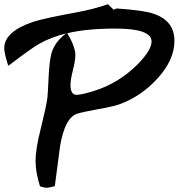

<svg xmlns="http://www.w3.org/2000/svg" viewBox="-23 -837 844 907"><path d="M295 -680Q333 -616 333 -576Q333 -552 321.5 -506Q310 -460 310 -436Q310 -389 338 -389Q362 -389 420 -407Q539 -444 630 -536Q693 -601 693 -641Q693 -702 522 -702Q386 -702 295 -680ZM546 -346Q510 -333 444 -322Q372 -309 342 -300Q284 -282 261 -148Q248 -53 236 42Q210 50 196 50Q186 50 166 43Q145 -23 145 -76Q145 -133 169 -227Q196 -336 201 -376Q203 -394 207 -479Q210 -542 219 -581Q233 -637 289 -679Q220 -662 164 -631Q132 -614 16 -526Q-3 -586 -3 -609Q-3 -688 134 -734Q183 -750 335 -778Q414 -792 487 -817L514 -791L528 -797Q658 -788 703 -772Q801 -739 801 -644Q801 -551 716 -461Q642 -382 546 -346Z"/></svg>

Font: Wortlaut AH
Style: SemiBold
Weight: 600
Designer: Andreas Höfeld
Foundry: Fontgrube AH
Version: Version 2.59